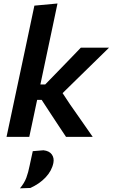

<svg xmlns="http://www.w3.org/2000/svg" viewBox="-20 -764 629 1072"><path d="M16.5 0Q28 -54 38.8 -104.8Q49.5 -155.5 62.5 -216.5L121.5 -493.5Q134.5 -555 147 -614.2Q159.5 -673.5 172 -732.5L301 -744.5Q288.5 -685 275.5 -623.2Q262.5 -561.5 248 -493.5L205.5 -292.5H232.5L302.5 -364.5Q335 -398 367.2 -431.2Q399.5 -464.5 431.5 -498H589Q543.5 -453.5 498 -409Q452.5 -364.5 406.5 -319.5L329.5 -244L371.5 -180.5Q403 -135.5 434.8 -90Q466.5 -44.5 497.5 0H348.5Q327.5 -31.5 306.5 -63.2Q285.5 -95 264.5 -127L212.5 -206.5H187.5L184.5 -193Q173.5 -140.5 163.8 -95Q154 -49.5 143.5 0ZM91.5 287.5Q116 258 127 228.5Q138 199 145.5 160.5Q150 140.5 154.2 120.2Q158.5 100 163 80L222.5 75Q255 78.5 269.2 98.2Q283.5 118 278 146Q269 190 234.5 226.5Q200 263 149 285.5Z"/></svg>

Font: Commissioner SemiBold
Style: Italic
Weight: 600
Italic angle: -12°
Designer: Kostas Bartsokas
Foundry: Kostas Bartsokas
Version: Version 1.000; ttfautohint (v1.8.3)